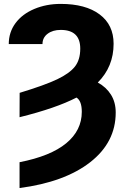

<svg xmlns="http://www.w3.org/2000/svg" viewBox="-20 -740 643 973"><path d="M79.6 -269.5Q208 -308.6 270.3 -338.4Q332.5 -368.2 359.6 -402.6Q386.7 -437 386.7 -493.7Q386.7 -588.4 287.6 -588.4Q247.1 -588.4 221.2 -568.8Q195.3 -549.3 195.3 -516.6H24.4Q24.4 -576.7 58.6 -622.8Q92.8 -668.9 153.8 -694.6Q214.8 -720.2 287.6 -720.2Q413.6 -720.2 484.6 -667.2Q555.7 -614.3 555.7 -518.1Q555.7 -401.9 475.6 -321.8Q518.6 -298.3 542.5 -260Q566.4 -221.7 566.4 -169.9Q566.4 -18.6 436.8 82.3Q307.1 183.1 79.1 212.9V82Q236.3 51.3 315.4 -13.9Q394.5 -79.1 394.5 -173.3Q394.5 -228.5 367.7 -245.6Q264.2 -191.9 79.1 -146Z"/></svg>

Font: Roboto Black
Style: Regular
Weight: 900
Designer: Google
Version: Version 2.134; 2016